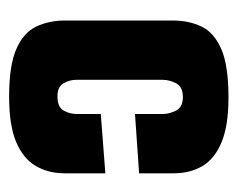

<svg xmlns="http://www.w3.org/2000/svg" viewBox="-70 -446 521 421"><g transform="rotate(90 190.5 -235.5)"><path d="M192 5Q123 5 87 -11Q51 -27 38 -55Q25 -83 25 -117V-354Q25 -389 38 -416.5Q51 -444 87 -460Q123 -476 194 -476Q255 -476 291.5 -461Q328 -446 344 -419Q360 -392 360 -356V-280L230 -271V-332Q230 -346 222.5 -361Q215 -376 193 -376Q170 -376 162.5 -361Q155 -346 155 -332V-142Q155 -128 162.5 -114.5Q170 -101 191 -101Q215 -101 222.5 -114.5Q230 -128 230 -144V-196L360 -206V-117Q360 -81 344 -53.5Q328 -26 291.5 -10.5Q255 5 192 5Z"/></g></svg>

Font: Smooch Sans ExtraBold
Style: Regular
Weight: 800
Designer: Robert E. Leuschke
Foundry: Robert E. Leuschke
Version: Version 1.010